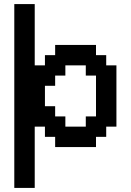

<svg xmlns="http://www.w3.org/2000/svg" viewBox="-20 -720 640 940"><path d="M50 200H150V-100H200V-50H250V0H450V-50H500V-100H550V-400H500V-450H450V-500H250V-450H200V-400H150V-700H50ZM300 -100V-150H250V-200H200V-300H250V-350H300V-400H400V-350H450V-150H400V-100Z"/></svg>

Font: Matrix Sans Video
Style: Regular
Weight: 400
Designer: Brad Neil
Version: Version 1.100